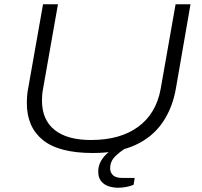

<svg xmlns="http://www.w3.org/2000/svg" viewBox="-20 -706 946 901"><path d="M416 12Q256 12 181 -49Q106 -110 106 -221Q106 -239 107.5 -258Q109 -277 113 -296L182 -686H252L182 -289Q179 -274 178 -260.5Q177 -247 177 -234Q177 -144 236 -96.5Q295 -49 407 -49Q544 -49 628.5 -111Q713 -173 734 -289L804 -686H874L806 -294Q790 -199 742 -130Q694 -61 613 -24.5Q532 12 416 12ZM535 175Q511 175 489.5 168Q468 161 454.5 144Q441 127 441 100Q441 75 451 55Q461 35 478 18.5Q495 2 518 -12H567L566 -8Q544 5 520.5 28Q497 51 497 84Q497 104 510.5 116.5Q524 129 555 129H612L607 161Q592 168 571.5 171.5Q551 175 535 175Z"/></svg>

Font: Archivo Expanded ExtraLight
Style: Italic
Weight: 250
Width: 7
Italic angle: -10°
Designer: Hector Gatti
Foundry: Omnibus-Type
Version: Version 2.001